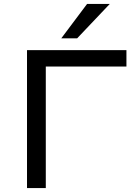

<svg xmlns="http://www.w3.org/2000/svg" viewBox="-20 -961 697 981"><path d="M118 0V-705H626V-621H214V0ZM293 -765 425 -941H541L374 -765Z"/></svg>

Font: Nunito Sans 7pt SemiExpanded
Style: Regular
Weight: 400
Width: 6
Designer: Vernon Adams
Foundry: Vernon Adams
Version: Version 3.101;gftools[0.9.27]